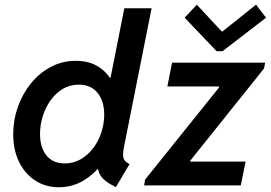

<svg xmlns="http://www.w3.org/2000/svg" viewBox="-20 -787 1149 815"><path d="M471.7 7.3Q444.8 -5.9 427.2 -19.8Q409.7 -33.7 401.6 -51.3Q393.6 -68.8 394.5 -92.3L417 -69.3H365.7L400.4 -127.4L455.6 -397L432.6 -457H449.2L507.8 -752H623.5L505.4 -158.7Q500 -130.9 504.2 -116Q508.3 -101.1 529.8 -90.3ZM229.5 7.8Q173.8 7.8 130.1 -20.3Q86.4 -48.3 61.3 -99.1Q36.1 -149.9 36.1 -217.8Q36.1 -277.3 55.7 -332.8Q75.2 -388.2 110.8 -432.4Q146.5 -476.6 195.1 -502.7Q243.7 -528.8 301.8 -528.8Q361.8 -528.8 402.6 -500.7Q443.4 -472.7 464.4 -424.1Q485.4 -375.5 485.4 -314Q485.4 -254.9 466.8 -197.5Q448.2 -140.1 414.1 -93.8Q379.9 -47.4 333 -19.8Q286.1 7.8 229.5 7.8ZM254.9 -93.3Q292 -93.3 322.8 -111.1Q353.5 -128.9 376 -158.7Q398.4 -188.5 410.4 -225.3Q422.4 -262.2 422.4 -299.8Q422.4 -357.9 394 -392.8Q365.7 -427.7 314.5 -427.7Q276.9 -427.7 246.6 -409.7Q216.3 -391.6 194.8 -361.3Q173.3 -331.1 161.6 -293.9Q149.9 -256.8 149.9 -218.8Q149.9 -160.6 177.2 -127Q204.6 -93.3 254.9 -93.3ZM591.8 0 595.7 -24.4 909.7 -415.5V-419.9H690.4L710.4 -521H1105.5L1100.6 -496.1L787.6 -105V-101.1H1022.5L1002 0ZM899.4 -569.8 763.7 -711.9 815.4 -767.1 920.9 -653.8H924.8L1066.9 -767.1L1109.4 -711.9L924.8 -569.8Z"/></svg>

Font: Reddit Sans SemiBold
Style: Italic
Weight: 600
Italic angle: -11.25°
Designer: Stephen Hutchings
Version: Version 1.013